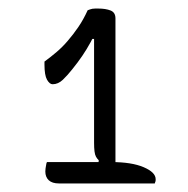

<svg xmlns="http://www.w3.org/2000/svg" viewBox="-20 -800 440 449"><path d="M90 -421H240Q288 -421 316 -409Q344 -397 344 -381Q344 -380 344 -378.5Q344 -377 343.5 -375.5Q343 -374 342.5 -373Q342 -372 342 -371H118Q102 -371 94 -378.5Q86 -386 86 -399Q86 -403 86.5 -406Q87 -409 87.5 -412Q88 -415 88.5 -417.5Q89 -420 90 -421ZM250 -396H207L211 -425Q207 -429 204.5 -433.5Q202 -438 201 -446Q200 -454 200 -466Q200 -476 200 -500Q200 -524 200 -555.5Q200 -587 200 -621Q200 -655 200 -686Q200 -717 200 -739L211 -709H185L209 -736Q201 -718 192 -701.5Q183 -685 172.5 -669.5Q162 -654 149 -638Q138 -624 127 -613.5Q116 -603 103 -603Q96 -603 90 -613.5Q84 -624 84 -649V-656Q99 -667 112.5 -678.5Q126 -690 138 -704Q151 -719 163 -736.5Q175 -754 185 -776Q188 -777 190.5 -778Q193 -779 196 -779.5Q199 -780 202.5 -780Q206 -780 210 -780Q227 -780 238.5 -775.5Q250 -771 250 -757Q250 -752 250 -724Q250 -696 250 -656Q250 -616 250 -572Q250 -528 250 -489Q250 -450 250 -424.5Q250 -399 250 -396Z"/></svg>

Font: Recursive Casual Light
Style: Regular
Weight: 300
Version: Version 1.047